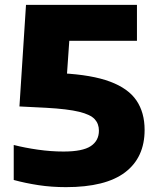

<svg xmlns="http://www.w3.org/2000/svg" viewBox="-20 -760 640 790"><path d="M251.5 10Q192 10 138 1.8Q84 -6.5 36.5 -19.5V-163.5Q81.5 -152 135.8 -144.2Q190 -136.5 241.5 -136.5Q320 -136.5 353.5 -158.8Q387 -181 387 -222.5Q387 -250.5 369.8 -269.5Q352.5 -288.5 305.8 -300Q259 -311.5 170 -316.5L60 -322L87 -740H543.5V-592H185.5L271 -676.5L251.5 -397L125 -464L235 -458.5Q358.5 -452 433.2 -424Q508 -396 541.5 -346.5Q575 -297 575 -225.5Q575 -112 494.8 -51Q414.5 10 251.5 10Z"/></svg>

Font: Encode Sans SC SemiExpanded ExtraBold
Style: Regular
Weight: 800
Width: 6
Designer: Multiple Designers
Foundry: Impallari Type
Version: Version 3.002